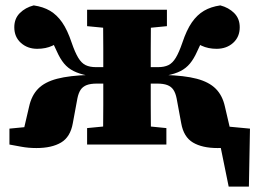

<svg xmlns="http://www.w3.org/2000/svg" viewBox="-20 -536 947 712"><path d="M852 0H762L748 -74L907 -59L903 156H828L785 -55ZM15 0V-59L179 -75L57 -8L88 -141Q97 -182 121.5 -207Q146 -232 192 -244Q238 -256 311 -258L304 -256Q274 -262 253 -272.5Q232 -283 217.5 -300.5Q203 -318 191 -345Q178 -375 165 -396.5Q152 -418 136 -440L219 -397Q199 -378 174.5 -366.5Q150 -355 118 -355Q82 -355 57.5 -377Q33 -399 33 -435Q33 -467 53.5 -487.5Q74 -508 105 -516Q140 -511 165.5 -496Q191 -481 210.5 -453Q230 -425 246 -377Q258 -342 270 -322Q282 -302 297.5 -294.5Q313 -287 336 -287H416V-226H339Q316 -226 301.5 -220.5Q287 -215 279 -203Q271 -191 267 -171L250 -79Q241 -28 206.5 -7.5Q172 13 115 13Q85 13 58.5 8Q32 3 15 0ZM887 0Q870 3 843 8Q816 13 787 13Q730 13 695.5 -7.5Q661 -28 652 -79L635 -171Q631 -191 623 -203Q615 -215 600.5 -220.5Q586 -226 563 -226H486V-287H566Q589 -287 604.5 -294.5Q620 -302 632 -322Q644 -342 656 -377Q672 -425 691.5 -453Q711 -481 736.5 -496Q762 -511 797 -516Q828 -508 848.5 -487.5Q869 -467 869 -435Q869 -399 844.5 -377Q820 -355 783 -355Q752 -355 727.5 -366.5Q703 -378 683 -397L766 -440Q750 -418 737 -396.5Q724 -375 711 -345Q699 -318 684.5 -300.5Q670 -283 649.5 -272.5Q629 -262 598 -256L590 -258Q664 -256 709.5 -244Q755 -232 780 -207Q805 -182 814 -141L845 -8L722 -75L887 -59ZM362 0Q362 -31 362.5 -68.5Q363 -106 363 -146.5Q363 -187 363 -225V-282Q363 -317 363 -356Q363 -395 362.5 -433Q362 -471 362 -500H540Q540 -471 539.5 -433Q539 -395 539 -356Q539 -317 539 -282V-225Q539 -187 539 -146.5Q539 -106 539.5 -68.5Q540 -31 540 0ZM303 0V-61L406 -71H497L597 -61V0ZM303 -439V-500H599V-439L497 -429H406Z"/></svg>

Font: Source Serif 4 ExtraBold
Style: Regular
Weight: 800
Designer: Frank Grießhammer
Foundry: Adobe Systems Incorporated
Version: Version 4.004;hotconv 1.0.116;makeotfexe 2.5.65601